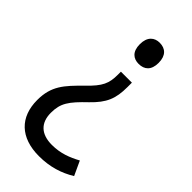

<svg xmlns="http://www.w3.org/2000/svg" viewBox="-231 -603 853 853"><g transform="rotate(45 195.5 -176.0)"><path d="M288 -477C288 -523 264 -544 228 -544C196 -544 170 -524 170 -477C170 -430 195 -411 228 -411C264 -411 288 -431 288 -477ZM266 -303V-331H197V-313C197 -257 185 -229 128 -174C61 -108 23 -67 23 21C23 128 88 192 205 192C273 192 329 174 378 144L347 77C306 99 265 116 210 116C143 116 106 82 106 18C106 -42 127 -72 193 -135C249 -189 266 -230 266 -303Z"/></g></svg>

Font: Noto Sans Ethiopic SemiCondensed
Style: Regular
Weight: 400
Width: 4
Designer: Monotype Design Team
Foundry: Monotype Imaging Inc.
Version: Version 2.102